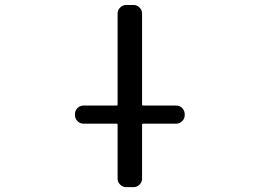

<svg xmlns="http://www.w3.org/2000/svg" viewBox="-20 -775 1040 774"><path d="M317.4 -276.4Q302.7 -276.4 292.5 -286.6Q282.2 -296.9 282.2 -310.5V-314.5Q282.2 -329.1 292.5 -339.4Q302.7 -349.6 317.4 -349.6H450.2Q454.1 -349.6 454.1 -353.5V-720.7Q454.1 -734.4 464.4 -744.6Q474.6 -754.9 489.3 -754.9H518.6Q532.2 -754.9 542.5 -744.6Q552.7 -734.4 552.7 -720.7V-353.5Q552.7 -349.6 557.6 -349.6H690.4Q704.1 -349.6 714.4 -339.4Q724.6 -329.1 724.6 -314.5V-310.5Q724.6 -296.9 714.4 -286.6Q704.1 -276.4 690.4 -276.4H557.6Q552.7 -276.4 552.7 -271.5V-54.7Q552.7 -41 542.5 -30.8Q532.2 -20.5 518.6 -20.5H489.3Q474.6 -20.5 464.4 -30.8Q454.1 -41 454.1 -54.7V-271.5Q454.1 -276.4 450.2 -276.4Z"/></svg>

Font: Rounded-L Mgen+ 2m regular
Style: Regular
Weight: 400
Designer: [Source Han Sans]
Ryoko NISHIZUKA  (kana & ideographs); Paul D. Hunt (Latin, Greek & Cyrillic); Wenlong ZHANG  (bopomofo
Version: Version 1.059.20150602